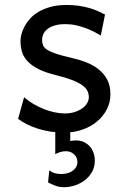

<svg xmlns="http://www.w3.org/2000/svg" viewBox="-20 -528 511 782"><path d="M390.6 -383.3Q378.4 -390.6 362.8 -398.7Q347.2 -406.7 328.9 -413.6Q310.5 -420.4 289.8 -425Q269 -429.7 246.6 -429.7Q219.7 -429.7 201.4 -423.8Q183.1 -418 172.1 -408.9Q161.1 -399.9 156.2 -388.4Q151.4 -377 151.4 -366.2Q151.4 -353.5 155.3 -343.8Q159.2 -334 171.6 -325.7Q184.1 -317.4 207 -309.6Q230 -301.8 268.6 -293Q301.8 -285.6 331.1 -274.2Q360.4 -262.7 382.3 -245.1Q404.3 -227.5 417 -202.9Q429.7 -178.2 429.7 -144Q429.7 -110.8 415 -82.5Q400.4 -54.2 375 -33Q349.6 -11.7 315.4 0Q292 8.3 266.1 10.7V46.4Q271 45.4 276.1 44.7Q281.2 43.9 289.6 43.9Q306.2 43.9 320.3 50Q334.5 56.2 344.7 67.1Q355 78.1 360.6 93.5Q366.2 108.9 366.2 127Q366.2 151.9 355 171.9Q343.8 191.9 325.7 205.8Q307.6 219.7 285.6 227.1Q263.7 234.4 241.7 234.4Q222.7 234.4 206.8 228.8Q190.9 223.1 175.8 214.8L180.7 166Q191.4 173.8 202.6 177.2Q213.9 180.7 229.5 180.7Q240.2 180.7 251.7 178.2Q263.2 175.8 272.7 169.9Q282.2 164.1 288.6 154.8Q294.9 145.5 295.4 131.8Q294.9 112.8 281.5 100.3Q268.1 87.9 248 87.9Q236.3 87.9 224.6 91.6Q212.9 95.2 205.1 100.1V10.3Q194.3 9.3 184.1 7.8Q156.7 3.4 132.6 -4.4Q108.4 -12.2 88.4 -22.5Q68.4 -32.7 53.7 -43.9L78.1 -131.8Q94.7 -117.2 115.5 -105Q136.2 -92.8 158.2 -84Q180.2 -75.2 202.4 -70.6Q224.6 -65.9 244.1 -65.9Q265.6 -65.9 283.4 -71.5Q301.3 -77.1 314.2 -86.2Q327.1 -95.2 334.5 -107.2Q341.8 -119.1 341.8 -131.8Q341.8 -145.5 336.2 -157.5Q330.6 -169.4 315.7 -180.4Q300.8 -191.4 274.7 -201.7Q248.5 -211.9 207.5 -222.2Q163.1 -232.9 135 -247.6Q106.9 -262.2 91.1 -279.8Q75.2 -297.4 69.3 -317.9Q63.5 -338.4 63.5 -361.3Q63.5 -372.6 67.1 -387.7Q70.8 -402.8 79.3 -419.2Q87.9 -435.5 101.8 -451.4Q115.7 -467.3 136.7 -479.7Q157.7 -492.2 186 -500Q214.4 -507.8 251.5 -507.8Q277.8 -507.8 301 -504.4Q324.2 -501 343.5 -495.4Q362.8 -489.7 378.9 -482.7Q395 -475.6 407.7 -468.8Z"/></svg>

Font: Andika
Style: Regular
Weight: 400
Designer: Victor Gaultney, Annie Olsen, Julie Remington, Don Collingsworth, Eric Hays
Foundry: SIL International
Version: Version 1.001